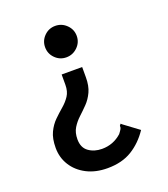

<svg xmlns="http://www.w3.org/2000/svg" viewBox="-127 -657 754 862"><g transform="rotate(-20 250.0 -225.5)"><path d="M236 -566Q267 -566 289.5 -544Q312 -522 312 -491Q312 -460 289.5 -438Q267 -416 236 -416Q205 -416 183 -438Q161 -460 161 -491Q161 -522 183 -544Q205 -566 236 -566ZM287 -302Q287 -261 274 -233Q261 -205 241.5 -185Q222 -165 202.5 -147Q183 -129 169.5 -107Q156 -85 156 -53Q156 -13 182.5 6Q209 25 246 25Q300 25 340 -11Q350 -24 353.5 -30.5Q357 -37 356 -45L362 -53L369 -47L439 5Q405 56 357 85.5Q309 115 240 115Q183 115 140.5 93Q98 71 74.5 33.5Q51 -4 51 -50Q51 -95 65 -124Q79 -153 99.5 -173Q120 -193 140.5 -210.5Q161 -228 175 -249Q189 -270 189 -302V-351H287Z"/></g></svg>

Font: Ligconsolata
Style: Bold
Weight: 700
Monospace: yes
Designer: Raph Levien, Cyreal, Brenton Simpson
Foundry: Raph Levien, Cyreal, Google
Version: Version 3.001; ttfautohint (v1.8.2.53-6de2)